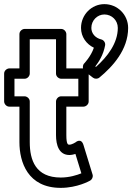

<svg xmlns="http://www.w3.org/2000/svg" viewBox="-29 -869 640 929"><path d="M375.9 -559.3C369.5 -547.7 371.1 -531.7 380.7 -524.2L420.7 -493.2C429.3 -486.5 442.8 -486.2 451.9 -493.7C516.5 -547 591 -628.5 591 -734C591 -797.7 539.7 -849 476 -849C413.8 -849 363 -797.5 363 -734C363 -690.4 389.4 -655.2 425.2 -638.1C410.7 -594.9 376.9 -560.3 375.9 -559.3ZM476 -799C512.3 -799 541 -770.3 541 -734C541 -660.1 491.1 -594.9 435.2 -545.2L432.2 -547.6C449.7 -570.3 471.2 -603.9 479.6 -649.5C482.1 -662.9 472.6 -675.5 460.8 -678.3C432.2 -685.1 413 -707.1 413 -734C413 -770.5 442.2 -799 476 -799ZM115 -513V-679H242V-513C242 -497.9 256.3 -488 267 -488H350V-403H267C251.9 -403 242 -388.7 242 -378V-215C242 -166.6 256.6 -119 307 -119C317.8 -119 330.2 -122.2 335.9 -124.2L364.7 -30.4C343.1 -21.6 306.7 -10 265 -10C142.9 -10 115 -94.9 115 -181V-378C115 -393.1 100.7 -403 90 -403H41V-488H90C105.1 -488 115 -502.3 115 -513ZM65 -538H16C5.3 -538 -9 -528.1 -9 -513V-378C-9 -367.3 0.9 -353 16 -353H65V-181C65 -85.1 105.1 40 265 40C344.8 40 404.1 6.6 407.6 4.6C416.5 -0.9 422.4 -12.8 418.9 -24.4L374.9 -167.4C363.4 -204.8 336 -180 336 -180C335.6 -179.7 318.7 -169 307 -169C301.4 -169 292 -167.4 292 -215V-353H375C385.7 -353 400 -362.9 400 -378V-513C400 -523.7 390.1 -538 375 -538H292V-704C292 -714.7 282.1 -729 267 -729H90C79.3 -729 65 -719.1 65 -704Z"/></svg>

Font: Hussar Techniczny
Style: Bold 
Weight: 700
Foundry: Cannot Into Space Fonts
Version: Version 0.77